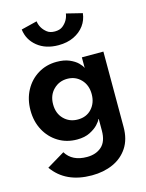

<svg xmlns="http://www.w3.org/2000/svg" viewBox="-130 -740 789 1038"><g transform="rotate(-15 265.0 -221.0)"><path d="M253.5 220Q107 220 35.5 119L135.5 59Q170.5 117 253.5 117Q304 117 335.5 88.8Q367 60.5 367 0V-65H365Q361 -53.5 344.5 -35.8Q328 -18 298.5 -3Q269 12 226.5 12Q167.5 12 121.2 -16.5Q75 -45 48.8 -94Q22.5 -143 22.5 -205Q22.5 -267.5 49 -316.8Q75.5 -366 121.8 -394.2Q168 -422.5 226.5 -422.5Q268 -422.5 297 -410Q326 -397.5 342.8 -381Q359.5 -364.5 365 -351V-410.5H485.5V11.5Q485.5 80 455 126.5Q424.5 173 372 196.5Q319.5 220 253.5 220ZM258 -91.5Q306.5 -91.5 335.8 -123.8Q365 -156 365 -205Q365 -255.5 334.5 -287.2Q304 -319 258 -319Q212.5 -319 180.8 -287.5Q149 -256 149 -205Q149 -154 180 -122.8Q211 -91.5 258 -91.5ZM261 -506.5Q189.5 -506.5 143.2 -544Q97 -581.5 90 -640L179 -662Q184.5 -622 218 -596Q234 -583.5 261 -583.5Q288 -583.5 304.5 -596Q337 -621.5 343 -662L432 -640Q428 -602 406 -572Q384 -542 347 -524.2Q310 -506.5 261 -506.5Z"/></g></svg>

Font: Lucymar Sans SemiBold
Style: Regular
Weight: 600
Foundry: The League of Moveable Type (original font) / Main changes by Cristiano Sobral with portions from Mirco Monsees
Version: Version 2.001;August 30, 2020;FontCreator 13.0.0.2681 64-bit